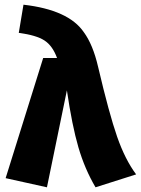

<svg xmlns="http://www.w3.org/2000/svg" viewBox="-20 -780 600 818"><path d="M387 18Q341 -60 314 -152.5Q287 -245 265 -395L180 18L4 -21L164 -533H223Q204 -585 169.5 -607.5Q135 -630 60 -640L80 -760Q272 -738 337 -643Q376 -590 398 -495Q445 -295 479 -197.5Q513 -100 560 -37Z"/></svg>

Font: Trujillo ExtraBold
Style: Regular
Weight: 800
Designer: Fira Sans original fonts by bBox Type GmbH, Carrois Corporate GbR, & Edenspiekermann AG / Changes by Cristiano Sobral
Foundry: Fira Sans original fonts by bBox Type GmbH, Carrois Corporate GbR, & Edenspiekermann AG / Changes by Cristiano Sobral
Version: Version 4.301;July 28, 2020;FontCreator 13.0.0.2655 64-bit